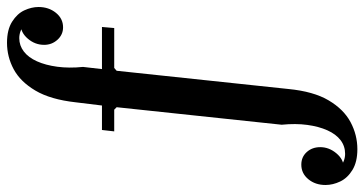

<svg xmlns="http://www.w3.org/2000/svg" viewBox="-374 -514 1040 548"><g transform="rotate(-90 146.0 -240.0)"><path d="M-6 260Q-42 260 -65 246Q-88 232 -98 211Q-108 190 -108 169Q-108 140 -91.5 120Q-75 100 -50 100Q-28 100 -14 115.5Q0 131 0 154Q0 179 -17.5 200Q-35 221 -58 221Q-80 221 -89.5 205Q-99 189 -100 176L-74 177Q-73 196 -56.5 210.5Q-40 225 -19 225Q3 225 20 212Q37 199 48 174.5Q59 150 63.5 117Q68 84 64 44L114 -427L107 -434H226L218 -427L166 63Q159 135 133.5 178Q108 221 71.5 240.5Q35 260 -6 260ZM45 -434 49 -469H343L340 -434ZM118 -462 128 -544Q136 -616 161.5 -659Q187 -702 222.5 -721Q258 -740 298 -740Q335 -740 358 -725.5Q381 -711 390.5 -690.5Q400 -670 400 -650Q400 -621 383.5 -600.5Q367 -580 342 -580Q321 -580 306.5 -596Q292 -612 292 -634Q292 -660 309.5 -680.5Q327 -701 350 -701Q372 -701 381.5 -685.5Q391 -670 392 -656H367Q366 -676 349 -690.5Q332 -705 311 -705Q290 -705 273 -692Q256 -679 245 -654.5Q234 -630 229.5 -596.5Q225 -563 229 -523L222 -462Z"/></g></svg>

Font: Brygada 1918 SemiBold
Style: Italic
Weight: 600
Italic angle: -8°
Designer: Mateusz Machalski | Borys Kosmynka | Przemek Hoffer
Foundry: NIEPODLEGLA 2018
Version: Version 3.006